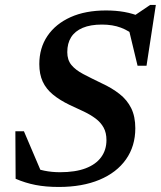

<svg xmlns="http://www.w3.org/2000/svg" viewBox="-20 -730 638 762"><path d="M520 -583.5Q492.5 -608 459.8 -620.2Q427 -632.5 384.5 -632.5Q339 -632.5 308.2 -619.5Q277.5 -606.5 262.2 -582.2Q247 -558 247 -523Q247 -492 263.5 -472Q280 -452 310.5 -436Q341 -420 382.5 -400Q424 -381 454.2 -357.2Q484.5 -333.5 500.8 -300.5Q517 -267.5 517 -221Q517 -150 480 -97.5Q443 -45 374.8 -16.5Q306.5 12 213.5 12Q161.5 12 120.8 4Q80 -4 42 -20.5L41 -209H75L154.5 -22.5L97 -71Q127 -58.5 156.2 -52.5Q185.5 -46.5 218 -46.5Q279 -46.5 319.8 -62Q360.5 -77.5 381.5 -106.2Q402.5 -135 402.5 -174Q402.5 -203.5 391 -224Q379.5 -244.5 359.5 -259.5Q339.5 -274.5 313 -287.2Q286.5 -300 256.5 -313.5Q217 -332.5 190 -354.8Q163 -377 149.5 -406.2Q136 -435.5 136 -475.5Q136 -539.5 168.2 -587.2Q200.5 -635 259.8 -661.8Q319 -688.5 401 -688.5Q439.5 -688.5 473.5 -682.5Q507.5 -676.5 541 -662.5L508 -664.5L576 -710.5H598.5L561.5 -469H526L485 -639.5Z"/></svg>

Font: Newsreader 16pt 16pt SemiBold
Style: Italic
Weight: 600
Italic angle: -17°
Version: Version 1.003